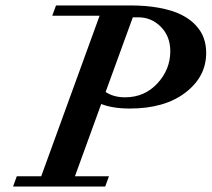

<svg xmlns="http://www.w3.org/2000/svg" viewBox="-20 -683 775 703"><path d="M27.8 0 41.5 -37.6H130.9L344.7 -625.5H171.4L185.1 -663.1H456.5Q516.6 -663.1 564.2 -654.1Q611.8 -645 643.3 -629.4Q674.8 -613.8 695.8 -591.6Q716.8 -569.3 725.8 -544.2Q734.9 -519 734.9 -489.3Q734.9 -401.9 658.7 -343.8Q582.5 -285.6 455.6 -285.6Q392.6 -285.6 350.6 -302.2L254.4 -37.6H378.9L365.2 0ZM486.3 -619.6H466.3L366.7 -346.2Q396 -326.7 438 -326.7Q509.3 -326.7 556.4 -377.7Q603.5 -428.7 603.5 -495.6Q603.5 -549.8 569.1 -584.7Q534.7 -619.6 486.3 -619.6Z"/></svg>

Font: Elstob 8pt SemiBold
Style: Italic
Weight: 600
Italic angle: -20°
Designer: Peter S. Baker
Version: Version 1.015